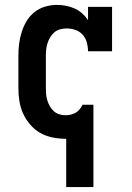

<svg xmlns="http://www.w3.org/2000/svg" viewBox="-20 -558 540 783"><path d="M250 205V8Q249 8 248.5 8Q248 8 247 8Q221 8 194 2.5Q167 -3 144 -16Q121 -29 103 -50Q85 -71 74 -95.5Q63 -120 59 -146.5Q55 -173 55 -200V-330Q55 -355 58 -379.5Q61 -404 68.5 -427.5Q76 -451 88.5 -472Q101 -493 120.5 -508.5Q140 -524 164 -531Q188 -538 212 -538Q231 -538 249 -534.5Q267 -531 284 -523.5Q301 -516 315 -503.5Q329 -491 339 -476V-530H437V-349H339Q339 -367 334 -385Q329 -403 317 -416.5Q305 -430 287.5 -436Q270 -442 252 -442Q238 -442 225 -438.5Q212 -435 202 -426.5Q192 -418 185 -406.5Q178 -395 174 -382.5Q170 -370 168.5 -356.5Q167 -343 167 -330V-200Q167 -187 168 -174Q169 -161 173 -148.5Q177 -136 183.5 -124.5Q190 -113 199.5 -104.5Q209 -96 221.5 -92Q234 -88 247 -88Q258 -88 268.5 -90.5Q279 -93 288 -98Q297 -103 304 -111.5Q311 -120 316 -129V-131H361V205Z"/></svg>

Font: Iosevka Slab
Style: Bold
Weight: 700
Monospace: yes
Designer: Belleve Invis
Foundry: Belleve Invis
Version: Version 11.1.1; ttfautohint (v1.8.3)